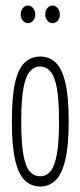

<svg xmlns="http://www.w3.org/2000/svg" viewBox="-20 -668 290 696"><path d="M126 8Q93 8 70 -14Q47 -36 35 -87.5Q23 -139 23 -227Q23 -319 35 -370Q47 -421 70.5 -442Q94 -463 126 -463Q158 -463 181 -442Q204 -421 216.5 -370Q229 -319 229 -227Q229 -139 216.5 -87.5Q204 -36 181 -14Q158 8 126 8ZM126 -29Q148 -29 163 -47Q178 -65 186 -108.5Q194 -152 194 -228Q194 -306 186 -349Q178 -392 163 -409Q148 -426 126 -427Q104 -427 88.5 -409.5Q73 -392 65 -349Q57 -306 57 -228Q57 -152 64.5 -108.5Q72 -65 87.5 -47Q103 -29 126 -29ZM81 -584Q71 -584 63 -593Q55 -602 55 -615Q55 -629 62.5 -638.5Q70 -648 81 -648Q92 -648 100 -638.5Q108 -629 108 -615Q108 -602 100 -593Q92 -584 81 -584ZM170 -584Q160 -584 152 -593Q144 -602 144 -615Q144 -629 151.5 -638.5Q159 -648 170 -648Q181 -648 189 -638.5Q197 -629 197 -615Q197 -602 189 -593Q181 -584 170 -584Z"/></svg>

Font: Inconsolata UltraCondensed Light
Style: Regular
Weight: 300
Width: 1
Monospace: yes
Designer: Raph Levien, Cyreal, Brenton Simpson
Foundry: Raph Levien, Cyreal, Google
Version: Version 3.001; ttfautohint (v1.8.2.53-6de2)